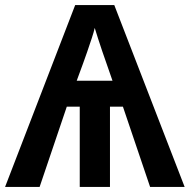

<svg xmlns="http://www.w3.org/2000/svg" viewBox="-21 -736 747 756"><path d="M429 -716 706 0H570L463 -316H412V0H293V-316H242L135 0H-1L275 -716ZM352 -626Q349 -612 340.5 -586Q332 -560 322.5 -532.5Q313 -505 306 -486L281 -418H422L397 -490Q390 -509 381.5 -534.5Q373 -560 365 -584.5Q357 -609 352 -626Z"/></svg>

Font: Noto Sans Display SemiBold
Style: Regular
Weight: 600
Designer: Monotype Design Team
Foundry: Monotype Imaging Inc.
Version: Version 2.003